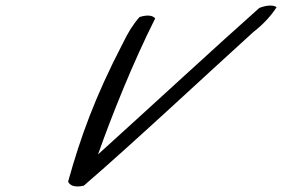

<svg xmlns="http://www.w3.org/2000/svg" viewBox="-20 -666 1027 699"><path d="M488 -604C464 -577 446 -547 428 -510C325 -312 273 -166 228 -5C233 8 250 18 285 10C453 -134 757 -418 903 -550C941 -579 971 -614 987 -640C974 -649 949 -647 924 -637C775 -505 522 -271 337 -104C387 -246 464 -438 545 -599C536 -610 517 -613 488 -604Z"/></svg>

Font: Snowfall
Style: SuperObl
Weight: 400
Designer: Jasper
Foundry: Cannot Into Space Fonts
Version: Version 0.9